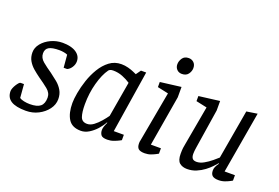

<svg xmlns="http://www.w3.org/2000/svg" viewBox="-97 -1005 1899 1309"><g transform="rotate(20 852.5 -350.0)"><path d="M159 9Q86 9 51 -13.5Q16 -36 16 -82Q16 -91 21 -104Q26 -117 33.5 -129Q41 -141 48.5 -149.5Q56 -158 61 -158H86L94 -60Q105 -52 126.5 -47.5Q148 -43 169 -43Q222 -43 245.5 -62.5Q269 -82 269 -126Q269 -160 238 -185Q207 -210 169 -236Q144 -254 120 -274.5Q96 -295 81 -321Q66 -347 66 -381Q66 -416 90.5 -446Q115 -476 154.5 -494.5Q194 -513 239 -513Q301 -513 336.5 -489.5Q372 -466 372 -426Q372 -404 359 -383.5Q346 -363 327 -355H302L294 -447Q284 -452 267 -455Q250 -458 235 -458Q182 -458 159 -444.5Q136 -431 136 -400Q136 -367 165.5 -342.5Q195 -318 232 -293Q258 -274 283.5 -253Q309 -232 325 -204.5Q341 -177 341 -141Q341 -101 315.5 -67Q290 -33 249 -12Q208 9 159 9Z M707 -106Q692 -78 668.5 -52Q645 -26 616.5 -8.5Q588 9 558 9Q494 9 467 -34Q440 -77 440 -150Q440 -179 448 -224.5Q456 -270 472.5 -319.5Q489 -369 515.5 -413Q542 -457 579 -485Q616 -513 665 -513Q690 -513 714.5 -506.5Q739 -500 756.5 -492Q774 -484 779 -482L804 -517H842L771 -66H844V-27Q844 -27 830 -19.5Q816 -12 794 -4Q772 4 748 4Q712 4 702 -11Q692 -26 692 -46Q692 -58 696.5 -71.5Q701 -85 710 -104ZM753 -410Q728 -427 695.5 -440Q663 -453 627 -453Q613 -453 605.5 -449.5Q598 -446 594 -441Q563 -398 543 -324.5Q523 -251 523 -171Q523 -113 534 -81.5Q545 -50 582 -50Q606 -50 629.5 -67.5Q653 -85 674 -109.5Q695 -134 709 -154Z M1073 -591Q1050 -591 1036 -606Q1022 -621 1022 -643Q1022 -666 1036.5 -687.5Q1051 -709 1082 -709Q1104 -709 1119 -694.5Q1134 -680 1134 -655Q1134 -632 1119 -611.5Q1104 -591 1073 -591ZM1030 -434 951 -451V-488L1102 -507V-432L1040 -66H1113V-27Q1113 -27 1099.5 -19.5Q1086 -12 1065 -4Q1044 4 1020 4Q988 4 974.5 -7.5Q961 -19 961 -47Q961 -52 961.5 -58.5Q962 -65 964 -71Z M1310 -434 1231 -451V-488L1382 -507V-438L1338 -156Q1337 -149 1336 -142Q1335 -135 1334 -126.5Q1333 -118 1333 -106Q1333 -85 1341.5 -73.5Q1350 -62 1372 -62Q1397 -62 1424.5 -77.5Q1452 -93 1475.5 -112.5Q1499 -132 1512 -144L1574 -501L1652 -513L1575 -66H1650V-27Q1650 -27 1636.5 -19.5Q1623 -12 1601.5 -4Q1580 4 1556 4Q1525 4 1511 -7.5Q1497 -19 1497 -46Q1497 -60 1503 -73Q1509 -86 1521 -103L1518 -105Q1509 -94 1491.5 -75.5Q1474 -57 1449.5 -38.5Q1425 -20 1394 -7Q1363 6 1328 6Q1294 6 1273 -11.5Q1252 -29 1252 -77Q1252 -104 1254 -119.5Q1256 -135 1259 -149Z"/></g></svg>

Font: Faustina VF Beta
Style: Italic
Weight: 400
Italic angle: -8°
Designer: Alfonso Garcia
Foundry: Omnibus-Type
Version: Version 1.006